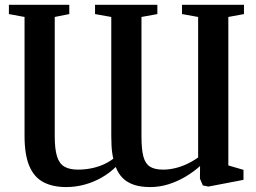

<svg xmlns="http://www.w3.org/2000/svg" viewBox="-20 -763 1066 798"><path d="M994 -743V-704.5L929 -692.5V-75.5L992 -57V-15.5L846 12.5L823 7.5L811 -20.5L811.5 -73Q785 -49 751.5 -29Q718 -9 680.5 2.8Q643 14.5 604 14.5Q565 14.5 536.8 5Q508.5 -4.5 490 -23Q471.5 -41.5 461 -69Q435 -43.5 402 -24.8Q369 -6 331.8 4.2Q294.5 14.5 255.5 14.5Q199 14.5 160.2 -6Q121.5 -26.5 101.8 -73.2Q82 -120 82 -198.5V-692.5L17 -704.5V-743H268V-704.5L207.5 -692.5V-197Q207.5 -143.5 217 -113Q226.5 -82.5 248 -70.2Q269.5 -58 304 -58Q331 -58 357.2 -63Q383.5 -68 407.5 -78.2Q431.5 -88.5 451 -103.5Q448.5 -113 446.5 -126.5Q444.5 -140 443.5 -158Q442.5 -176 442.5 -198.5V-692.5L375 -704.5V-743H634V-704.5L568 -692.5V-195.5Q568 -142 576 -112.2Q584 -82.5 603.5 -70.2Q623 -58 658.5 -58Q681.5 -58 706.5 -63.8Q731.5 -69.5 756.2 -81Q781 -92.5 803.5 -108.5V-692.5L736.5 -704.5V-743Z"/></svg>

Font: Merriweather 72pt SemiBold
Style: Regular
Weight: 600
Version: Version 2.100